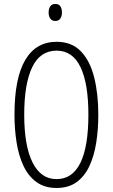

<svg xmlns="http://www.w3.org/2000/svg" viewBox="-20 -934 565 964"><path d="M473.6 -357.9Q473.6 -283.7 463.1 -217.3Q452.6 -150.9 428.7 -99.9Q404.8 -48.8 364.5 -19.5Q324.2 9.8 264.2 9.8Q203.6 9.8 162.6 -20.3Q121.6 -50.3 97.4 -102.3Q73.2 -154.3 63 -220.5Q52.7 -286.6 52.7 -358.4Q52.7 -541.5 106.7 -632.8Q160.6 -724.1 264.2 -724.1Q340.3 -724.1 386.2 -676.3Q432.1 -628.4 452.9 -545.4Q473.6 -462.4 473.6 -357.9ZM101.6 -357.9Q101.6 -202.1 143.3 -118.4Q185.1 -34.7 263.7 -34.7Q343.8 -34.7 383.8 -116.7Q423.8 -198.7 423.8 -357.9Q423.8 -515.1 384 -597.4Q344.2 -679.7 264.2 -679.7Q181.6 -679.7 141.6 -596.4Q101.6 -513.2 101.6 -357.9ZM258.3 -914.1Q275.9 -914.1 283.4 -901.9Q291 -889.6 291 -871.6Q291 -852.1 282.5 -840.3Q273.9 -828.6 257.8 -828.6Q241.2 -828.6 232.7 -840.6Q224.1 -852.5 224.1 -871.1Q224.1 -889.6 232.2 -901.9Q240.2 -914.1 258.3 -914.1Z"/></svg>

Font: Open Sans Condensed Light
Style: Regular
Weight: 300
Width: 3
Designer: Monotype Design Team
Foundry: Monotype Imaging Inc.
Version: Version 3.003; ttfautohint (v1.8.4)